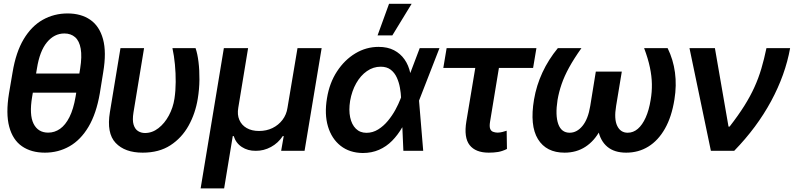

<svg xmlns="http://www.w3.org/2000/svg" viewBox="-20 -802 4222 1021"><path d="M468.8 -411.1 452.1 -309.1H95.2L112.3 -411.1ZM528.8 -417.5 510.7 -305.2Q492.2 -197.8 450.7 -127.9Q409.2 -58.1 349.9 -24.2Q290.5 9.8 218.8 9.8Q146 9.8 96.9 -24.2Q47.9 -58.1 29.1 -127.9Q10.3 -197.8 27.8 -305.2L46.9 -417.5Q64.5 -524.4 106 -593.8Q147.5 -663.1 207.5 -696.8Q267.6 -730.5 339.4 -730.5Q411.1 -730.5 460 -696.8Q508.8 -663.1 527.8 -594Q546.9 -524.9 528.8 -417.5ZM381.8 -287.1 406.2 -437Q416.5 -501.5 409.2 -543Q401.9 -584.5 379.4 -604.2Q356.9 -624 322.3 -624Q268.6 -624 229.7 -577.1Q190.9 -530.3 176.3 -437L150.9 -287.1Q134.8 -191.9 158.4 -144.3Q182.1 -96.7 236.3 -96.7Q270.5 -96.7 299.3 -116.9Q328.1 -137.2 349.4 -179.4Q370.6 -221.7 381.8 -287.1Z M620.6 -545.9H746.1L689.9 -204.6Q683.1 -163.1 690.4 -139.2Q697.8 -115.2 714.1 -105Q730.5 -94.7 751 -94.7Q789.6 -94.7 822.5 -120.4Q855.5 -146 877.9 -187.7Q900.4 -229.5 907.7 -277.3Q914.1 -319.8 914.3 -366.2Q914.6 -412.6 910.2 -459Q905.8 -505.4 897 -545.9H1020Q1030.3 -516.1 1035.6 -472.4Q1041 -428.7 1040.5 -378.2Q1040 -327.6 1031.7 -277.3Q1019 -198.7 982.7 -133.5Q946.3 -68.4 886 -29.3Q825.7 9.8 738.8 9.8Q644 9.8 595 -42Q545.9 -93.8 564.5 -206.1Z M1046.9 199.7 1170.4 -545.9H1299.3L1247.1 -229Q1240.7 -192.4 1252.7 -164.6Q1264.6 -136.7 1291.7 -121.1Q1318.8 -105.5 1357.4 -105.5Q1397 -105.5 1429 -121.1Q1460.9 -136.7 1482.2 -164.6Q1503.4 -192.4 1508.8 -229L1562 -545.9H1690.4L1599.6 0H1475.1L1488.8 -78.6H1483.9Q1459 -41 1420.7 -20.3Q1382.3 0.5 1339.8 0Q1297.9 0.5 1266.1 -20.3Q1234.4 -41 1222.7 -78.6H1217.8L1171.9 199.7Z M1908.7 11.7Q1838.9 10.7 1791.3 -26.6Q1743.7 -64 1724.1 -129.4Q1704.6 -194.8 1718.8 -279.8Q1731.9 -360.8 1772 -422.1Q1812 -483.4 1869.6 -518.1Q1927.2 -552.7 1993.2 -552.7Q2041 -552.7 2075.2 -534.9Q2109.4 -517.1 2131.1 -486.1Q2152.8 -455.1 2161.6 -414.1L2204.1 -417.5L2208 -270.5L2230.5 0H2125L2112.8 -282.2Q2111.8 -307.1 2106.7 -335.7Q2101.6 -364.3 2090.1 -389.6Q2078.6 -415 2057.9 -431.2Q2037.1 -447.3 2004.4 -447.3Q1964.8 -447.3 1931.2 -423.8Q1897.5 -400.4 1874.3 -359.4Q1851.1 -318.4 1841.8 -265.6Q1834 -216.8 1842 -178.2Q1850.1 -139.6 1872.3 -117.7Q1894.5 -95.7 1928.7 -95.7Q1961.9 -95.7 1990.7 -113.5Q2019.5 -131.3 2042.7 -159.4Q2065.9 -187.5 2082.8 -218.5Q2099.6 -249.5 2109.4 -275.4L2211.9 -545.9H2316.9L2210 -271.5L2157.2 -128.9L2118.7 -124.5Q2095.7 -84.5 2065.2 -53.5Q2034.7 -22.5 1995.6 -5.4Q1956.5 11.7 1908.7 11.7ZM1987.8 -613.8 2048.8 -781.7H2168.9L2066.4 -613.8Z M2832.5 -545.9 2814.9 -440.9H2337.4L2355 -545.9ZM2524.9 -545.9H2650.4L2585.9 -154.3Q2582 -129.9 2586.4 -117.7Q2590.8 -105.5 2601.6 -101.3Q2612.3 -97.2 2625.5 -96.7Q2640.6 -97.2 2651.9 -100.3Q2663.1 -103.5 2674.3 -106.9L2675.8 -9.8Q2650.9 2.4 2628.7 6.1Q2606.4 9.8 2579.1 9.8Q2508.8 9.8 2477.3 -30.5Q2445.8 -70.8 2460 -156.7Z M2946.3 -545.9H3071.8Q3032.2 -490.2 3006.6 -443.6Q2981 -397 2966.6 -355Q2952.1 -313 2944.8 -270.5Q2932.1 -188.5 2948.7 -142.3Q2965.3 -96.2 3009.3 -96.2Q3047.9 -96.2 3077.6 -132.6Q3107.4 -168.9 3118.7 -238.3L3148.4 -421.4H3244.6L3215.8 -248Q3202.6 -168.5 3171.9 -110.6Q3141.1 -52.7 3093.3 -21.5Q3045.4 9.8 2981.9 9.8Q2884.8 9.8 2840.6 -62.3Q2796.4 -134.3 2819.8 -272.9Q2832.5 -347.7 2864.5 -416.5Q2896.5 -485.4 2946.3 -545.9ZM3405.3 -545.9H3530.3Q3560.1 -485.4 3569.3 -416.5Q3578.6 -347.7 3566.4 -272.9Q3551.8 -180.7 3515.9 -117.7Q3480 -54.7 3427.7 -22.5Q3375.5 9.8 3310.1 9.8Q3247.1 9.8 3209.7 -21.5Q3172.4 -52.7 3160.9 -110.6Q3149.4 -168.5 3162.6 -248L3190.9 -421.4H3286.6L3256.3 -238.3Q3244.6 -168.9 3262.2 -132.6Q3279.8 -96.2 3317.9 -96.2Q3347.7 -96.2 3371.8 -116.9Q3396 -137.7 3413.6 -177Q3431.2 -216.3 3439.9 -270.5Q3447.3 -313 3446.5 -355Q3445.8 -397 3436 -443.6Q3426.3 -490.2 3405.3 -545.9Z M3760.3 0 3646.5 -545.9H3781.7L3854 -128.9H3859.9Q3906.2 -188.5 3938.2 -239.5Q3970.2 -290.5 3991.9 -338.6Q4013.7 -386.7 4028.6 -437Q4043.5 -487.3 4055.7 -545.9H4181.6Q4156.2 -404.3 4080.6 -264.2Q4004.9 -124 3884.3 0Z"/></svg>

Font: Inter Tight SemiBold
Style: Italic
Weight: 600
Italic angle: -9.39999°
Designer: Rasmus Andersson
Foundry: rsms
Version: Version 3.004